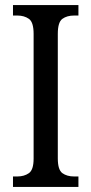

<svg xmlns="http://www.w3.org/2000/svg" viewBox="-20 -734 358 754"><path d="M31 0V-41H48Q75 -41 93.5 -54Q112 -67 112 -111V-601Q112 -647 93.5 -660Q75 -673 48 -673H31V-714H288V-673H271Q243 -673 225 -660Q207 -647 207 -601V-112Q207 -67 225 -54Q243 -41 271 -41H288V0Z"/></svg>

Font: Noto Serif Georgian Condensed
Style: Regular
Weight: 400
Width: 3
Designer: Monotype Design Team, Akaki Razmadze
Foundry: Google LLC
Version: Version 2.003; ttfautohint (v1.8.4.7-5d5b)